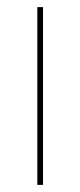

<svg xmlns="http://www.w3.org/2000/svg" viewBox="-20 -520 226 540"><path d="M101 0H85V-500H101Z"/></svg>

Font: Work Sans Hairline
Style: Regular
Weight: 400
Designer: Wei Huang
Foundry: Wei Huang
Version: Version 1.032